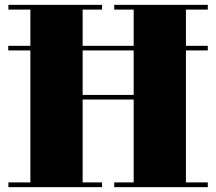

<svg xmlns="http://www.w3.org/2000/svg" viewBox="-20 -770 889 790"><path d="M14 -562.5V-581.5H835V-562.5ZM835 -750V-730.5H745V-19.5H835V0H450V-19.5H530V-360.5H320V-19.5H400V0H14.5V-19.5H105V-730.5H14.5V-750H400V-730.5H320V-379.5H530V-730.5H450V-750Z"/></svg>

Font: Bodoni Moda 11pt Black
Style: Regular
Weight: 900
Designer: Owen Earl
Foundry: indestructible type
Version: Version 2.004